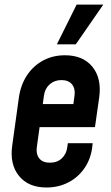

<svg xmlns="http://www.w3.org/2000/svg" viewBox="-20 -800 480 832"><path d="M181.5 12.5Q103 12.5 62.2 -37.8Q21.5 -88 33 -169.5L62 -378.5Q70 -433 97.2 -474Q124.5 -515 166.8 -537.8Q209 -560.5 261.5 -560.5Q340 -560.5 380.5 -510.5Q421 -460.5 410 -378.5L391.5 -249H136L150 -349H298L303 -386Q307 -416 292 -434.5Q277 -453 246 -453Q216 -453 195.2 -434.5Q174.5 -416 170.5 -386L139.5 -162Q135.5 -132 150.2 -113.5Q165 -95 196 -95Q228 -95 248 -114Q268 -133 271.5 -162L274 -179.5H381.5L380.5 -169.5Q375 -114 347.2 -73Q319.5 -32 276.5 -9.8Q233.5 12.5 181.5 12.5ZM226.5 -608 312 -780H427.5L308.5 -608Z"/></svg>

Font: Mohave SemiBold
Style: Italic
Weight: 600
Italic angle: -8°
Designer: Gumpita Rahayu
Foundry: Tokotype
Version: Version 2.003